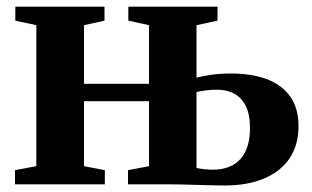

<svg xmlns="http://www.w3.org/2000/svg" viewBox="-20 -553 935 576"><path d="M653.5 3.5Q643 3.5 621.8 3Q600.5 2.5 575.5 1.8Q550.5 1 528 0.5Q505.5 0 492 0H364V-42.5L427 -54.5V-249.5H232V-54.5L294.5 -42.5V0H25V-42.5L89 -54.5V-477.5L26 -491V-533H293.5V-491L232 -477.5V-301.5H427V-477.5L365 -491V-533H632.5V-491L569.5 -477.5V-320Q588 -325 614.8 -328.8Q641.5 -332.5 673.5 -332.5Q733.5 -332.5 779 -316Q824.5 -299.5 850 -264.5Q875.5 -229.5 875.5 -174.5Q875.5 -118 848.8 -78.2Q822 -38.5 772.2 -17.5Q722.5 3.5 653.5 3.5ZM618.5 -44Q672.5 -44 701.2 -75.8Q730 -107.5 730 -169Q730 -209.5 717.5 -234.8Q705 -260 682.8 -272Q660.5 -284 630 -284Q614 -284 597.5 -281.8Q581 -279.5 569.5 -277V-49Q578.5 -47 591.8 -45.5Q605 -44 618.5 -44Z"/></svg>

Font: Merriweather 72pt
Style: Bold
Weight: 700
Version: Version 2.100